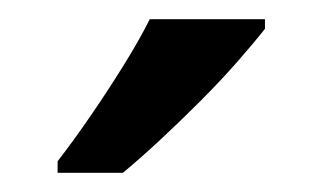

<svg xmlns="http://www.w3.org/2000/svg" viewBox="-20 -786 336 200"><path d="M256 -756Q245 -742 227.5 -722Q210 -702 188.5 -680.5Q167 -659 146 -639.5Q125 -620 108 -606H40V-618Q57 -640 74.5 -665.5Q92 -691 108.5 -717.5Q125 -744 136 -766H256Z"/></svg>

Font: Noto Sans Hebrew SemiCondensed Medium
Style: Regular
Weight: 500
Width: 4
Designer: Monotype Design Team
Foundry: Monotype Imaging Inc.
Version: Version 2.003